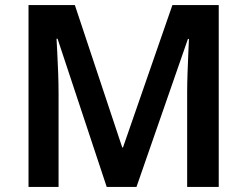

<svg xmlns="http://www.w3.org/2000/svg" viewBox="-20 -734 971 754"><path d="M399 0 206 -582H202Q203 -562 205 -525Q207 -488 208.5 -445.5Q210 -403 210 -366V0H92V-714H274L460 -155H463L657 -714H839V0H715V-372Q715 -406 716.5 -447Q718 -488 719.5 -524.5Q721 -561 722 -581H718L516 0Z"/></svg>

Font: Noto Sans Adlam Unjoined SemiBold
Style: Regular
Weight: 600
Version: Version 3.001